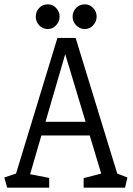

<svg xmlns="http://www.w3.org/2000/svg" viewBox="-22 -866 612 886"><path d="M11 0 -2 -47 52 -65 243 -691H327L519 -65L566 -47L555 0H364V-44L445 -65L392 -241H169L117 -62L205 -45V0ZM188 -304H373L279 -616ZM370 -732Q345 -732 329 -749.5Q313 -767 313 -789Q313 -812 329 -829Q345 -846 370 -846Q392 -846 408 -829Q424 -812 424 -789Q424 -767 408 -749.5Q392 -732 370 -732ZM199 -732Q174 -732 158.5 -749.5Q143 -767 143 -789Q143 -812 158.5 -829Q174 -846 199 -846Q221 -846 237 -829Q253 -812 253 -789Q253 -767 237 -749.5Q221 -732 199 -732Z"/></svg>

Font: Kreon Light
Style: Regular
Weight: 300
Designer: Julia Petretta
Foundry: Julia Petretta and Eli Heuer
Version: Version 2.002